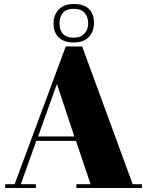

<svg xmlns="http://www.w3.org/2000/svg" viewBox="-20 -938 734 958"><path d="M361 -19C361 -19 361 0 361 0C361 0 688 0 688 0C688 0 688 -19 688 -19C688 -19 642 -19 642 -19C642 -19 390 -706 390 -706C390 -706 308 -706 308 -706C308 -706 53 -19 53 -19C53 -19 6 -19 6 -19C6 -19 6 0 6 0C6 0 159 0 159 0C159 0 159 -19 159 -19C159 -19 84 -19 84 -19C84 -19 161 -235 161 -235C161 -235 359 -235 359 -235C359 -235 432 -19 432 -19C432 -19 361 -19 361 -19ZM351 -257C351 -257 170 -257 170 -257C170 -257 264 -519 264 -519C264 -519 351 -257 351 -257ZM277 -823C277 -843 283 -860 294 -874C305 -887 323 -894 348 -894C372 -894 390 -887 402 -874C414 -860 420 -843 420 -822C420 -801 414 -784 402 -771C390 -757 372 -750 349 -750C349 -750 349 -750 349 -750C301 -750 277 -774 277 -823C277 -823 277 -823 277 -823ZM347 -726C380 -726 405 -735 423 -753C440 -771 449 -795 449 -824C449 -853 441 -876 424 -893C407 -910 382 -918 349 -918C316 -918 291 -909 274 -891C256 -873 247 -850 247 -821C247 -792 255 -769 272 -752C289 -735 314 -726 347 -726Z"/></svg>

Font: Abril Fatface Utterance
Style: Regular
Weight: 500
Designer: Veronika Burian, Jos Scaglione
Foundry: TypeTogether
Version: ""